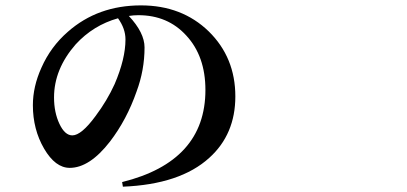

<svg xmlns="http://www.w3.org/2000/svg" viewBox="-20 -704 1540 727"><path d="M445.3 2.9 442.4 -14.6Q757.8 -92.8 757.8 -363.3Q757.8 -491.2 685.5 -569.3Q615.2 -646.5 503.9 -646.5Q485.4 -646.5 467.8 -643.6Q527.3 -580.1 527.3 -524.4Q527.3 -438.5 497.1 -357.4Q460 -251 396.5 -168Q319.3 -68.4 244.1 -68.4Q189.5 -68.4 147 -141.1Q104.5 -213.9 104.5 -305.7Q104.5 -376 136.7 -447.3Q171.9 -527.3 237.3 -584Q350.6 -683.6 513.7 -683.6Q668.9 -683.6 770.5 -585Q871.1 -486.3 871.1 -338.9Q871.1 -195.3 772.5 -106.4Q662.1 -5.9 445.3 2.9ZM253.9 -191.4Q288.1 -191.4 341.8 -264.6Q385.7 -323.2 414.1 -385.7Q455.1 -481.4 455.1 -554.7Q455.1 -595.7 426.8 -634.8Q333 -608.4 266.6 -536.1Q184.6 -442.4 184.6 -335Q184.6 -278.3 205.1 -234.9Q225.6 -191.4 253.9 -191.4Z"/></svg>

Font: Bpmf GenRyu Min B
Style: B
Weight: 700
Foundry: But Ko
Version: Version 1.320